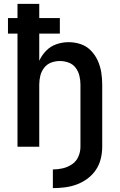

<svg xmlns="http://www.w3.org/2000/svg" viewBox="-20 -755 616 988"><path d="M252 213Q283 213 314.5 209Q346 205 375.5 194Q405 183 430.5 164Q456 145 473.5 119Q491 93 498.5 62Q506 31 506 0V-320Q506 -352 501 -383Q496 -414 483 -443Q470 -472 447.5 -495Q425 -518 395 -528Q365 -538 333 -538Q301 -538 270.5 -527.5Q240 -517 217.5 -494Q195 -471 182 -442V-582H288V-662H182V-735H70V-662H21V-582H70V0H182V-320Q182 -343 187.5 -365.5Q193 -388 207.5 -406.5Q222 -425 243.5 -433Q265 -441 288 -441Q311 -441 333 -433Q355 -425 369 -406.5Q383 -388 388.5 -365.5Q394 -343 394 -320V0Q394 26 383.5 50.5Q373 75 351 90Q329 105 303.5 111Q278 117 252 117Z"/></svg>

Font: Iosevka Sparkle Semibold
Style: Regular
Weight: 600
Designer: Belleve Invis
Foundry: Belleve Invis
Version: Version 4.5.0; ttfautohint (v1.8.3)